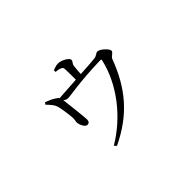

<svg xmlns="http://www.w3.org/2000/svg" viewBox="-105 -854 1209 1209"><g transform="rotate(-45 500.0 -249.0)"><path d="M427 -537C443 -536 459 -533 468 -528C480 -523 481 -519 482 -502C483 -482 483 -438 483 -412L329 -402C325 -408 318 -413 307 -420C289 -432 267 -441 245 -449L236 -436C256 -415 276 -396 284 -366C290 -342 299 -279 300 -255C301 -242 296 -227 296 -219C297 -198 313 -158 335 -159C349 -160 356 -168 356 -186C356 -201 340 -347 336 -376C348 -367 356 -364 366 -364C394 -364 477 -384 675 -390C687 -390 688 -389 685 -377C646 -209 522 -46 358 51L371 66C562 -25 667 -153 738 -343C744 -358 771 -367 771 -383C771 -400 728 -442 704 -442C692 -442 679 -427 664 -425C634 -421 579 -418 530 -415C531 -436 533 -462 535 -478C537 -502 552 -505 552 -520C552 -537 508 -564 475 -564C459 -564 444 -558 427 -552Z"/></g></svg>

Font: Kiri Minchoo Light
Style: Regular
Weight: 300
Designer: Ryoko NISHIZUKA 西塚涼子 (kana & ideographs); Frank Grießhammer (Latin, Greek & Cyrillic);
akenotsuki.com/eyeben/fonts/ (U+
Foundry: Adobe
akenotsuki.com/eyeben/fonts/
Version: Version 4.002;hotconv 1.0.119;makeotfexe 2.5.65604